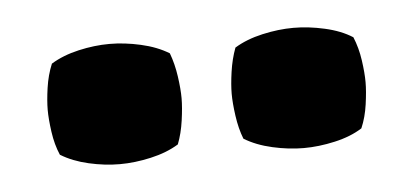

<svg xmlns="http://www.w3.org/2000/svg" viewBox="-27 -731 451 210"><g transform="rotate(-5 199.0 -626.0)"><path d="M24.5 -626Q24.5 -636 26.5 -650Q28.5 -664 33.5 -676Q46.5 -684 64 -688Q81.5 -692 98 -692Q114.5 -692 132.2 -688Q150 -684 163 -676Q167.5 -664 169.5 -650Q171.5 -636 171.5 -626Q171.5 -616 169.5 -601.8Q167.5 -587.5 163 -576Q150 -568 132.2 -564Q114.5 -560 98 -560Q81.5 -560 64 -564Q46.5 -568 33.5 -576Q28.5 -587.5 26.5 -601.8Q24.5 -616 24.5 -626ZM226.5 -626Q226.5 -636 228.5 -650Q230.5 -664 235 -676Q248 -684 265.8 -688Q283.5 -692 300 -692Q316.5 -692 334.2 -688Q352 -684 364.5 -676Q369.5 -664 371.5 -650Q373.5 -636 373.5 -626Q373.5 -616 371.5 -601.8Q369.5 -587.5 364.5 -576Q352 -568 334.2 -564Q316.5 -560 300 -560Q283.5 -560 265.8 -564Q248 -568 235 -576Q230.5 -587.5 228.5 -601.8Q226.5 -616 226.5 -626Z"/></g></svg>

Font: Signika
Style: Bold
Weight: 700
Designer: Anna Giedry
Foundry: Anna Giedry
Version: Version 2.001